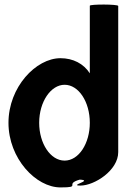

<svg xmlns="http://www.w3.org/2000/svg" viewBox="-20 -810 564 838"><path d="M17 -274C17 -118 137 8 244 8C340 8 258 -6 328 -26C390 -23 277 0 331 0C392 0 496 -66 496 -146V-784C496 -792 372 -792 372 -785V-490C345 -532 299 -556 244 -556C137 -556 17 -430 17 -274ZM151 -274C151 -366 202 -440 262 -440C323 -440 372 -366 372 -274C372 -184 324 -109 262 -109C200 -109 151 -184 151 -274Z"/></svg>

Font: Ampere
Style: SuCnd
Weight: 400
Version: Version 1